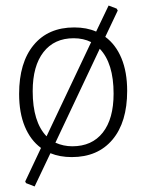

<svg xmlns="http://www.w3.org/2000/svg" viewBox="-20 -561 529 693"><path d="M439 -233Q439 -120 386 -57Q333 6 239 6Q196 6 162 -8L105 112L74 100L71 94L128 -27Q90 -55 69.5 -104.5Q49 -154 49 -222Q49 -335 101.5 -398.5Q154 -462 248 -462Q293 -462 327 -447L372 -541L401 -530L405 -523L360 -428Q398 -400 418.5 -350.5Q439 -301 439 -233ZM148 -69 309 -409Q281 -423 246 -423Q176 -423 137 -373Q98 -323 98 -232Q98 -121 148 -69ZM390 -223Q390 -333 340 -385L180 -46Q209 -33 241 -33Q312 -33 351 -82.5Q390 -132 390 -223Z"/></svg>

Font: Luna Sans Light
Style: Regular
Weight: 300
Designer: Juan Pablo del Peral
Foundry: Huerta Tipografica
Version: Version 2.001; ttfautohint (v1.5)